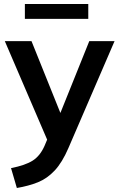

<svg xmlns="http://www.w3.org/2000/svg" viewBox="-20 -710 594 957"><path d="M64 227 35 128Q106 114 143 90.5Q180 67 202 17L215 -14L4 -505H137L281 -147L425 -505H551L321 28Q290 100 252.5 140Q215 180 169 198.5Q123 217 64 227ZM104 -616V-690H420V-616Z"/></svg>

Font: MulishBold
Style: Bold
Weight: 700
Designer: Vernon Adams
Foundry: Vernon Adams
Version: Version 3.602; ttfautohint (v1.8.3)